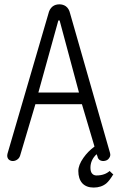

<svg xmlns="http://www.w3.org/2000/svg" viewBox="-20 -722 541 882"><path d="M156.2 -296.9 248 -627.9H253.9L342.8 -296.9ZM202.1 -658.2 14.6 -16.6Q10.7 -2 17.6 7.8Q23.4 15.6 35.2 17.6Q46.9 18.6 56.6 12.7Q68.4 5.9 72.3 -6.8L142.6 -243.2H356.4L414.1 -48.8Q383.8 -26.4 363.3 2.9Q339.8 36.1 339.8 63.5Q339.8 98.6 357.4 119.1Q376 139.6 410.2 139.6Q445.3 139.6 468.8 120.1Q482.4 108.4 499 81.1L501 80.1L483.4 63.5Q472.7 73.2 459 78.1Q443.4 84 422.9 84Q409.2 84 401.4 73.2Q395.5 64.5 395.5 47.9Q395.5 31.2 402.3 15.6Q409.2 0 423.8 -13.7L427.7 -3.9Q429.7 8.8 440.4 14.6Q451.2 19.5 462.9 16.6Q475.6 13.7 481.4 3.9Q489.3 -5.9 485.4 -19.5L301.8 -661.1Q296.9 -682.6 282.2 -693.4Q269.5 -702.1 252.9 -702.1Q234.4 -702.1 221.7 -692.4Q207 -680.7 202.1 -658.2Z"/></svg>

Font: GulimChe
Style: Regular
Weight: 400
Monospace: yes
Version: Version 2.21